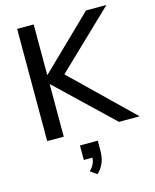

<svg xmlns="http://www.w3.org/2000/svg" viewBox="-140 -799 943 1165"><g transform="rotate(-15 331.5 -216.0)"><path d="M82 0V-705H186V-388H188L515 -705H643L260 -338L262 -389L663 0H533L188 -329H186V0ZM325 273 284 244Q307 221 314.5 200Q322 179 322 155L346 168H267V77H379V140Q379 179 366.5 212.5Q354 246 325 273Z"/></g></svg>

Font: Nunito Sans 12pt ExtraLight SemiBold
Style: Regular
Weight: 600
Version: Version 3.101;gftools[0.9.27]